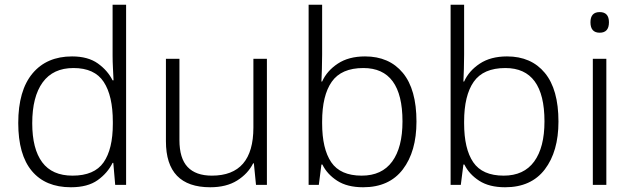

<svg xmlns="http://www.w3.org/2000/svg" viewBox="-20 -780 2666 810"><path d="M279 10Q172 10 114.5 -58.5Q57 -127 57 -261Q57 -398 117 -470Q177 -542 284 -542Q351 -542 392.5 -512.5Q434 -483 455 -441H459Q458 -464 456.5 -492.5Q455 -521 455 -545V-760H512V0H466L458 -93H455Q434 -50 392 -20Q350 10 279 10ZM286 -39Q378 -39 417 -95Q456 -151 456 -257V-266Q456 -376 417.5 -434.5Q379 -493 290 -493Q204 -493 160 -432.5Q116 -372 116 -260Q116 -152 158 -95.5Q200 -39 286 -39Z M1106 -532V0H1060L1051 -91H1048Q1026 -47 980.5 -18.5Q935 10 867 10Q680 10 680 -184V-532H737V-189Q737 -112 771.5 -75.5Q806 -39 874 -39Q1049 -39 1049 -242V-532Z M1339 -550Q1339 -521 1338 -488.5Q1337 -456 1336 -436H1339Q1359 -481 1405 -511.5Q1451 -542 1520 -542Q1622 -542 1679.5 -472.5Q1737 -403 1737 -267Q1737 -141 1679.5 -65.5Q1622 10 1512 10Q1445 10 1402.5 -17.5Q1360 -45 1340 -86H1336L1325 0H1282V-760H1339ZM1513 -493Q1420 -493 1379.5 -435Q1339 -377 1339 -267V-260Q1339 -152 1377.5 -95.5Q1416 -39 1506 -39Q1591 -39 1634.5 -98.5Q1678 -158 1678 -268Q1678 -493 1513 -493Z M1938 -550Q1938 -521 1937 -488.5Q1936 -456 1935 -436H1938Q1958 -481 2004 -511.5Q2050 -542 2119 -542Q2221 -542 2278.5 -472.5Q2336 -403 2336 -267Q2336 -141 2278.5 -65.5Q2221 10 2111 10Q2044 10 2001.5 -17.5Q1959 -45 1939 -86H1935L1924 0H1881V-760H1938ZM2112 -493Q2019 -493 1978.5 -435Q1938 -377 1938 -267V-260Q1938 -152 1976.5 -95.5Q2015 -39 2105 -39Q2190 -39 2233.5 -98.5Q2277 -158 2277 -268Q2277 -493 2112 -493Z M2510 -729Q2549 -729 2549 -686Q2549 -642 2510 -642Q2471 -642 2471 -686Q2471 -729 2510 -729ZM2538 -532V0H2481V-532Z"/></svg>

Font: Noto Sans Myanmar Light
Style: Regular
Weight: 300
Designer: Monotype Design Team
Foundry: Monotype Imaging Inc.
Version: Version 2.107; ttfautohint (v1.8.4.7-5d5b)